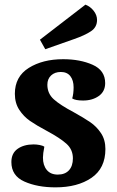

<svg xmlns="http://www.w3.org/2000/svg" viewBox="-20 -785 504 827"><path d="M184 -420Q184 -382 212 -357Q240 -332 297 -302Q342 -277 369 -258.5Q396 -240 415 -211.5Q434 -183 434 -143Q434 -60 374 -19Q314 22 219 22Q141 22 85 -3Q29 -28 29 -87Q29 -125 56 -144Q83 -163 125 -163Q137 -163 150.5 -160.5Q164 -158 171 -153Q165 -123 165 -106Q165 -73 181.5 -53Q198 -33 229 -33Q260 -33 277 -51.5Q294 -70 294 -103Q294 -141 266 -166Q238 -191 182 -221Q137 -245 109.5 -264Q82 -283 63 -312Q44 -341 44 -381Q44 -455 104 -492.5Q164 -530 252 -530Q325 -530 379 -506Q433 -482 433 -427Q433 -391 405.5 -371.5Q378 -352 338 -352Q305 -352 291 -361Q297 -381 297 -409Q297 -439 283 -457Q269 -475 242 -475Q216 -475 200 -460Q184 -445 184 -420ZM398 -699Q398 -668 372 -650.5Q346 -633 300 -617L175 -573L152 -614L348 -765Q369 -757 383.5 -738.5Q398 -720 398 -699Z"/></svg>

Font: Sansita
Style: Bold
Weight: 700
Designer: Pablo Cosgaya
Foundry: Omnibus-Type
Version: Version 1.006